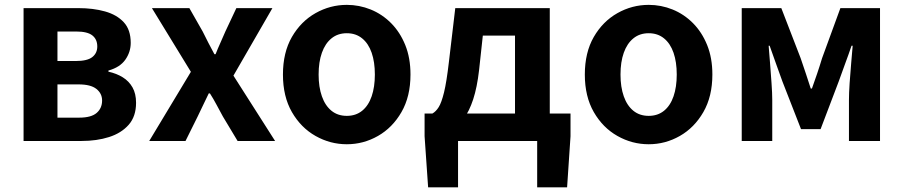

<svg xmlns="http://www.w3.org/2000/svg" viewBox="-20 -594 3806 809"><path d="M79.3 0V-559.8H310.3Q372.7 -559.8 422.6 -545.8Q472.5 -531.8 501.7 -500.1Q530.8 -468.5 530.8 -413.4Q530.8 -374.9 508.1 -342.5Q485.3 -310.2 436.8 -296.8V-292Q471.1 -284.5 497.2 -268.3Q523.4 -252.1 538.3 -225.8Q553.3 -199.4 553.3 -160.9Q553.3 -103.7 522.3 -68.3Q491.2 -33 439.4 -16.5Q387.6 0 323.3 0ZM222.1 -336.9H299.1Q347.9 -336.9 368.9 -353.5Q389.9 -370.1 389.9 -398.1Q389.9 -428.2 369.2 -444.7Q348.5 -461.2 301.3 -461.2H222.1ZM222.1 -98.3H313.9Q364.5 -98.3 387.4 -118.3Q410.2 -138.2 410.2 -170.5Q410.2 -200.1 386.3 -219.2Q362.4 -238.4 311.1 -238.4H222.1Z M608.8 0 784.3 -291.4 620.1 -559.8H777.9L834.1 -461.1Q845.8 -436.8 858.3 -413Q870.9 -389.3 883.5 -365.5H888.3Q897.6 -389.3 908.4 -413Q919.2 -436.8 929.5 -461.1L975.9 -559.8H1127.8L963.6 -275.3L1139.1 0H981.1L919 -103.4Q905.8 -127.6 892.5 -152.5Q879.3 -177.4 864.6 -200.4H859.6Q848.3 -177.4 836.7 -152.9Q825.1 -128.4 813 -103.4L761.7 0Z M1441.3 13.8Q1371.3 13.8 1309.6 -21.1Q1247.9 -55.9 1210 -121.7Q1172.2 -187.5 1172.2 -279.9Q1172.2 -372.8 1210 -438.4Q1247.9 -503.9 1309.6 -538.7Q1371.3 -573.5 1441.3 -573.5Q1493.7 -573.5 1542.1 -553.9Q1590.4 -534.2 1628 -496.4Q1665.6 -458.5 1687.6 -404.2Q1709.6 -349.8 1709.6 -279.9Q1709.6 -187.5 1671.6 -121.7Q1633.7 -55.9 1572.5 -21.1Q1511.3 13.8 1441.3 13.8ZM1441.3 -105.8Q1479.3 -105.8 1505.9 -127.3Q1532.5 -148.9 1546 -188.2Q1559.5 -227.4 1559.5 -279.9Q1559.5 -332.7 1546 -371.7Q1532.5 -410.7 1505.9 -432.3Q1479.3 -454 1441.3 -454Q1403.2 -454 1376.7 -432.3Q1350.1 -410.7 1336.3 -371.7Q1322.5 -332.7 1322.5 -279.9Q1322.5 -227.4 1336.3 -188.2Q1350.1 -148.9 1376.7 -127.3Q1403.2 -105.8 1441.3 -105.8Z M1910 0V195.2H1783.9L1769 -20V-115.7H2383.9V-20L2369.5 195.2H2243.4V0ZM2150 -43.2V-444.1H2014.4L1998.6 -298.5Q1990.3 -226 1973.8 -175.5Q1957.2 -125.1 1933.8 -93.8Q1910.4 -62.5 1881.2 -47.7Q1852 -32.8 1818.1 -30.5L1802 -115.7Q1816.7 -123.9 1828.4 -142.5Q1840.2 -161 1851 -204.9Q1861.7 -248.9 1871.2 -330.9L1898.3 -559.8H2296.5V-43.2Z M2713.3 13.8Q2643.3 13.8 2581.6 -21.1Q2519.9 -55.9 2482 -121.7Q2444.2 -187.5 2444.2 -279.9Q2444.2 -372.8 2482 -438.4Q2519.9 -503.9 2581.6 -538.7Q2643.3 -573.5 2713.3 -573.5Q2765.7 -573.5 2814.1 -553.9Q2862.4 -534.2 2900 -496.4Q2937.6 -458.5 2959.6 -404.2Q2981.6 -349.8 2981.6 -279.9Q2981.6 -187.5 2943.6 -121.7Q2905.7 -55.9 2844.5 -21.1Q2783.3 13.8 2713.3 13.8ZM2713.3 -105.8Q2751.3 -105.8 2777.9 -127.3Q2804.5 -148.9 2818 -188.2Q2831.5 -227.4 2831.5 -279.9Q2831.5 -332.7 2818 -371.7Q2804.5 -410.7 2777.9 -432.3Q2751.3 -454 2713.3 -454Q2675.2 -454 2648.7 -432.3Q2622.1 -410.7 2608.3 -371.7Q2594.5 -332.7 2594.5 -279.9Q2594.5 -227.4 2608.3 -188.2Q2622.1 -148.9 2648.7 -127.3Q2675.2 -105.8 2713.3 -105.8Z M3105.3 0V-559.8H3272.1L3353.6 -348.7Q3365.2 -314.7 3375.7 -283.4Q3386.2 -252.1 3396.1 -221H3401.1Q3412.2 -252.1 3422.9 -283.4Q3433.6 -314.7 3443.8 -348.7L3521 -559.8H3688V0H3557.1V-172.9Q3557.1 -201.5 3559.9 -243.4Q3562.8 -285.4 3566.5 -328.1Q3570.2 -370.9 3572.8 -401.4H3568Q3556 -365.6 3541 -325.5Q3526 -285.5 3514 -250.9L3437.6 -49.9H3355.1L3276.7 -250.9Q3264.7 -285.5 3249.7 -325.9Q3234.7 -366.4 3222.9 -401.4H3218.7Q3221.3 -370.9 3224.6 -328.1Q3228 -285.4 3230.9 -243.4Q3233.9 -201.5 3233.9 -172.9V0Z"/></svg>

Font: Noto Sans JP
Style: Regular
Weight: 100
Designer: Ryoko NISHIZUKA 西塚涼子 (kana, bopomofo & ideographs); Paul D. Hunt (Latin, Greek & Cyrillic); Sandoll Communications 산돌커뮤니
Foundry: Adobe
Version: Version 2.004;hotconv 1.0.118;makeotfexe 2.5.65603